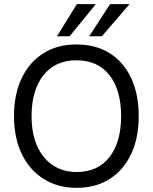

<svg xmlns="http://www.w3.org/2000/svg" viewBox="-20 -903 740 931"><path d="M47.9 -339.8Q47.9 -445.2 84.8 -523.2Q121.8 -601.2 189.8 -644.3Q257.7 -687.4 349.8 -687.4Q445.3 -687.4 512.9 -644.3Q580.5 -601.2 616.5 -523.3Q652.6 -445.4 652.6 -339.8Q652.6 -234.4 616 -156.4Q579.5 -78.4 511.9 -35.3Q444.3 7.8 351.4 7.8Q260.1 7.8 191.6 -35.3Q123.2 -78.4 85.5 -156.4Q47.9 -234.4 47.9 -339.8ZM133.1 -339.8Q133.1 -255.5 160.2 -194.8Q187.3 -134.2 236.5 -101.6Q285.6 -69 351.4 -69Q454.8 -69 511.1 -141.6Q567.3 -214.2 567.3 -339.8Q567.3 -465.6 511.1 -538.1Q454.8 -610.6 349.8 -610.6Q248 -610.6 190.5 -538.1Q133.1 -465.6 133.1 -339.8ZM412.6 -727.3 513.7 -883H608.2L474 -727.3ZM256.4 -727.3 352.7 -883H444.6L317.8 -727.3Z"/></svg>

Font: Hind Variable Light
Style: Regular
Weight: 300
Designer: Manushi Parikh, Satya Rajpurohit
Foundry: Indian Type Foundry
Version: Version 3.000